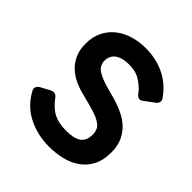

<svg xmlns="http://www.w3.org/2000/svg" viewBox="-196 -862 1020 1020"><g transform="rotate(45 314.0 -352.0)"><path d="M327 15Q242 15 170 -20.5Q98 -56 56 -132Q49 -144 53 -155.5Q57 -167 69 -174L123 -203Q133 -208 140 -208Q157 -208 168 -192Q201 -147 238 -128Q275 -109 332 -109Q355 -109 376 -112.5Q397 -116 413 -125Q429 -134 438 -151Q447 -168 447 -195Q447 -219 436 -238Q424 -256 386 -273Q366 -281 336.5 -289.5Q307 -298 267 -308Q227 -317 192.5 -333Q158 -349 132.5 -373.5Q107 -398 92.5 -431.5Q78 -465 78 -509Q78 -562 98 -601.5Q118 -641 151.5 -667Q185 -693 229 -706Q273 -719 321 -719Q400 -719 464 -688Q528 -657 573 -593Q580 -582 577.5 -571Q575 -560 565 -552L508 -510Q500 -503 490 -503Q477 -503 467 -516Q466 -518 462 -522L453 -534Q422 -565 393 -580Q364 -595 319 -595Q299 -595 280 -591Q261 -587 246 -578Q231 -569 222 -553.5Q213 -538 213 -515Q213 -500 222 -483Q228 -470 246 -459Q264 -448 285.5 -440Q307 -432 328.5 -426Q350 -420 362 -417Q406 -406 446.5 -389.5Q487 -373 517.5 -347.5Q548 -322 566 -285Q584 -248 584 -197Q584 -140 563.5 -99.5Q543 -59 507.5 -33.5Q472 -8 425.5 3.5Q379 15 327 15Z"/></g></svg>

Font: Higure Gothic Black
Style: Regular
Weight: 900
Designer: Yoshimichi Ohira
Foundry: Positype
Version: Version 1.000